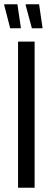

<svg xmlns="http://www.w3.org/2000/svg" viewBox="-39 -884 229 904"><path d="M46 0V-688H124V0ZM59 -751H9L-19 -859V-864H43L59 -755ZM161 -751H111L82 -859V-864H145L161 -755Z"/></svg>

Font: Saira Ultra Condensed Medium
Style: Regular
Weight: 500
Width: 1
Designer: Hector Gatti with collaboration of the Omnibus-Type team
Foundry: Omnibus-Type
Version: Version 1.001; ttfautohint (v1.8)